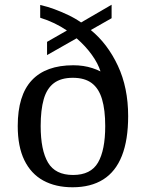

<svg xmlns="http://www.w3.org/2000/svg" viewBox="-20 -782 617 812"><path d="M287 10Q215 10 163 -18.5Q111 -47 83 -104.5Q55 -162 55 -249Q55 -379 114.5 -442.5Q174 -506 290 -506Q312 -506 332 -503Q352 -500 370.5 -494Q389 -488 405 -480Q395 -513 368.5 -550Q342 -587 304 -620L179 -549V-605L263 -653Q238 -670 210 -683.5Q182 -697 150 -707V-761Q181 -754 210.5 -743Q240 -732 268.5 -718.5Q297 -705 323 -687L452 -762V-705L364 -655Q435 -597 478.5 -504Q522 -411 522 -291Q522 -190 495.5 -123Q469 -56 416.5 -23Q364 10 287 10ZM289 -42Q364 -42 394.5 -94.5Q425 -147 425 -249Q425 -317 411.5 -362.5Q398 -408 368 -430.5Q338 -453 288 -453Q238 -453 208 -430.5Q178 -408 165 -362.5Q152 -317 152 -249Q152 -147 183 -94.5Q214 -42 289 -42Z"/></svg>

Font: Noto Serif Bengali
Style: Regular
Weight: 400
Designer: Juan Bruce, Universal Thirst, Indian Type Foundry and the Monotype Design Team.
Foundry: Monotype Imaging Inc.
Version: Version 2.003